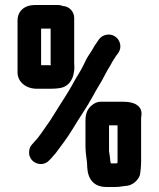

<svg xmlns="http://www.w3.org/2000/svg" viewBox="-20 -692 634 766"><path d="M176 -52 184 -60C190 -67 196 -74 203 -82C227 -115 246 -138 269 -176C297 -223 324 -260 351 -309C368 -342 384 -363 400 -396C413 -421 417 -424 429 -447L443 -469L452 -481C468 -504 459 -533 440 -546C417 -562 387 -553 374 -534L366 -522C359 -513 353 -503 348 -493C334 -471 328 -465 315 -436C300 -405 285 -385 268 -353C251 -322 235 -299 217 -270C203 -249 181 -210 166 -191C151 -170 134 -143 116 -125L108 -116C99 -107 96 -95 96 -82C97 -42 148 -22 176 -52ZM449 -192V-49C449 -47 449 -44 448 -41C446 -41 444 -41 443 -40H422C421 -44 421 -48 420 -51L418 -69C417 -75 416 -82 415 -89V-192ZM328 -24C331 24 355 54 405 54H435C443 54 450 54 457 53L471 51C476 50 482 50 488 49C510 46 531 27 538 7C541 -9 543 -31 543 -49V-223C544 -226 544 -228 544 -230C550 -271 513 -286 475 -286H381C370 -286 359 -282 349 -274C330 -260 321 -241 321 -211V-107C321 -74 328 -55 328 -24ZM182 -578V-441C182 -438 182 -435 183 -432H144V-578ZM126 -338H184C197 -338 211 -339 221 -341C251 -346 271 -372 275 -405C278 -419 276 -428 276 -441V-621C276 -646 255 -668 230 -668C224 -671 218 -672 211 -672H119C78 -672 50 -648 50 -610V-403C50 -365 84 -338 126 -338Z"/></svg>

Font: Electronic
Style: ExBlk
Weight: 900
Version: Version 1.011